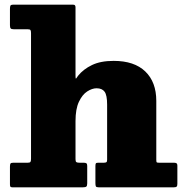

<svg xmlns="http://www.w3.org/2000/svg" viewBox="-20 -800 792 820"><path d="M98.5 -675Q108 -675 110.2 -671.5Q112.5 -668 112.5 -658V-122.5Q112.5 -112.5 110.2 -108.8Q108 -105 98 -105H36.5Q27 -105 24.8 -101.5Q22.5 -98 22.5 -88V-13Q22.5 -6.5 24.2 -3.2Q26 0 32.5 0H334Q344.5 0 348.5 -3Q352.5 -6 352.5 -17V-91.5Q352.5 -100 349 -102.5Q345.5 -105 338 -105H320.5Q310 -105 306.2 -107.5Q302.5 -110 302.5 -120V-283Q302.5 -334.5 317 -365.2Q331.5 -396 352.5 -409.5Q373.5 -423 392.5 -423Q416 -423 426.8 -408.2Q437.5 -393.5 437.5 -353V-117.5Q437.5 -109.5 434.2 -107.2Q431 -105 422.5 -105H398.5Q391 -105 389.2 -101.8Q387.5 -98.5 387.5 -90.5V-18Q387.5 -8 389.5 -4Q391.5 0 401.5 0H722.5Q731 0 734.2 -2.8Q737.5 -5.5 737.5 -15V-93Q737.5 -100 734 -102.5Q730.5 -105 723.5 -105H660.5Q651 -105 649.2 -106.8Q647.5 -108.5 647.5 -118V-369Q647.5 -449.5 600.5 -494.8Q553.5 -540 465.5 -540Q409.5 -540 372.8 -522.2Q336 -504.5 313.5 -476.5Q309.5 -471.5 307 -467.2Q304.5 -463 303.5 -465Q302.5 -467 302.5 -479V-768.5Q302.5 -774.5 300.2 -777.2Q298 -780 292.5 -780H36.5Q26.5 -780 24.5 -775.8Q22.5 -771.5 22.5 -761.5V-692.5Q22.5 -682.5 25.5 -678.8Q28.5 -675 39.5 -675Z"/></svg>

Font: Besley Black
Style: Regular
Weight: 900
Designer: Owen Earl
Foundry: indestructible type*
Version: Version 2.001